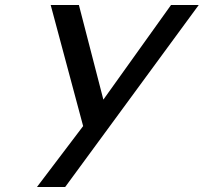

<svg xmlns="http://www.w3.org/2000/svg" viewBox="-20 -749 816 769"><path d="M241 0H128L313 -244L183 -729H296L394 -350L665 -729H776Z"/></svg>

Font: Miedinger
Style: Italic
Weight: 400
Italic angle: -13°
Version: Version 001.000